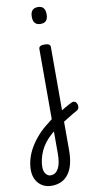

<svg xmlns="http://www.w3.org/2000/svg" viewBox="-237 -845 694 1414"><g transform="rotate(-10 110.0 -138.0)"><path d="M164 7Q180 -3 196 -13Q212 -23 227 -31.5Q242 -40 255 -47Q268 -54 278 -59Q294 -66 305 -59.5Q316 -53 320.5 -40Q325 -27 321.5 -13Q318 1 303 8Q290 15 274 24.5Q258 34 240.5 45Q223 56 205 67Q187 78 169 88ZM29 519Q-10 519 -39.5 501.5Q-69 484 -86 452.5Q-103 421 -103 378Q-103 339 -91.5 297.5Q-80 256 -56 214.5Q-32 173 4 132.5Q40 92 88 57Q94 51 100.5 46.5Q107 42 114 36V-489Q114 -502 124.5 -508.5Q135 -515 156 -515Q178 -515 189 -508.5Q200 -502 200 -489V285Q200 341 189 385Q178 429 156 459Q134 489 102 504Q70 519 29 519ZM35 442Q55 442 69.5 432Q84 422 94 403Q104 384 109 357Q114 330 114 294V127Q109 131 105.5 135Q102 139 97 142Q68 167 46.5 195Q25 223 11.5 253Q-2 283 -9 313.5Q-16 344 -16 372Q-16 393 -9.5 408.5Q-3 424 9 433Q21 442 35 442ZM156 -669Q128 -669 114 -684.5Q100 -700 100 -731Q100 -763 114 -779Q128 -795 156 -795Q184 -795 197.5 -779Q211 -763 211 -731Q211 -700 197.5 -684.5Q184 -669 156 -669Z"/></g></svg>

Font: Playwrite ES Deco
Style: Regular
Weight: 400
Designer: Veronika Burian, José Scaglione
Foundry: TypeTogether
Version: Version 1.002